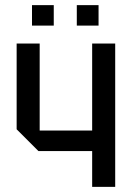

<svg xmlns="http://www.w3.org/2000/svg" viewBox="-20 -730 520 750"><path d="M430 -560V0H340V-140H130L45 -225V-560H135V-220H340V-560ZM105 -630V-710H190V-630ZM280 -630V-710H365V-630Z"/></svg>

Font: Tektur SemiCondensed
Style: Regular
Weight: 400
Width: 4
Designer: Adam Jagosz
Foundry: Adam Jagosz
Version: Version 1.005;gftools[0.9.30]